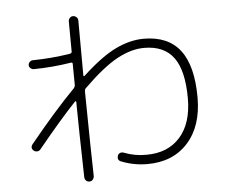

<svg xmlns="http://www.w3.org/2000/svg" viewBox="-55 -837 1111 942"><g transform="rotate(-5 500.0 -365.5)"><path d="M88.9 -132.8Q72.3 -146.5 85.9 -165Q210 -317.4 310.5 -419.9Q316.4 -425.8 317.4 -434.6Q317.4 -450.2 316.9 -485.8Q316.4 -521.5 316.4 -540Q316.4 -548.8 307.6 -546.9Q215.8 -532.2 124 -531.2Q115.2 -531.2 107.9 -537.6Q100.6 -543.9 100.6 -552.7Q100.6 -561.5 107.4 -568.4Q114.3 -575.2 123 -575.2Q213.9 -576.2 306.6 -590.8Q315.4 -592.8 316.4 -599.6Q316.4 -622.1 315.9 -671.9Q315.4 -721.7 315.4 -749Q315.4 -758.8 321.8 -766.1Q328.1 -773.4 337.9 -773.4Q347.7 -773.4 355 -766.6Q362.3 -759.8 362.3 -750Q362.3 -558.6 363.3 -478.5Q363.3 -476.6 365.2 -475.6Q367.2 -474.6 369.1 -476.6Q463.9 -564.5 535.2 -598.6Q606.4 -632.8 673.8 -632.8Q793.9 -632.8 853 -555.7Q912.1 -478.5 912.1 -322.3Q912.1 -181.6 838.4 -100.1Q764.6 -18.6 638.7 -18.6Q570.3 -18.6 508.8 -43.9Q491.2 -51.8 498 -73.2Q501 -81.1 509.3 -84.5Q517.6 -87.9 526.4 -85Q581.1 -63.5 638.7 -64.5Q744.1 -64.5 804.2 -132.3Q864.3 -200.2 864.3 -322.3Q864.3 -459 817.4 -523.4Q770.5 -587.9 671.9 -587.9Q608.4 -587.9 538.6 -550.3Q468.8 -512.7 370.1 -416Q364.3 -410.2 364.3 -401.4Q368.2 -83 371.1 16.6Q371.1 26.4 364.7 34.2Q358.4 42 348.1 42Q337.9 42 331.1 35.2Q324.2 28.3 324.2 17.6Q318.4 -222.7 317.4 -352.5Q317.4 -354.5 315.4 -356Q313.5 -357.4 312.5 -356.4Q235.4 -275.4 122.1 -136.7Q116.2 -128.9 106.4 -127.9Q96.7 -127 88.9 -132.8Z"/></g></svg>

Font: Rounded-X Mgen+ 2m light
Style: Regular
Weight: 200
Designer: [Source Han Sans]
Ryoko NISHIZUKA  (kana & ideographs); Paul D. Hunt (Latin, Greek & Cyrillic); Wenlong ZHANG  (bopomofo
Version: Version 1.059.20150602